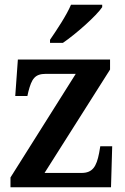

<svg xmlns="http://www.w3.org/2000/svg" viewBox="-20 -786 526 806"><path d="M190 -619V-606H244C300 -644 386 -721 409 -756V-766H278C259 -721 218 -660 190 -619ZM24 0H446L451 -172H401L396 -143C385 -87 369 -60 322 -60H167L442 -494V-536H55L44 -383H95L99 -401C113 -455 126 -476 173 -476H298L24 -41Z"/></svg>

Font: Noto Serif Khmer SemiCondensed SemiBold
Style: Regular
Weight: 600
Width: 4
Designer: Danh Hong and the Monotype Design Team
Foundry: Monotype Imaging Inc.
Version: Version 2.004